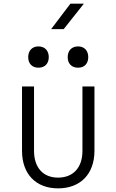

<svg xmlns="http://www.w3.org/2000/svg" viewBox="-20 -1025 640 1055"><path d="M261 -865H330L441 -1005H367ZM409 -653C443 -653 465 -675 465 -711C465 -747 443 -770 409 -770C374 -770 352 -747 352 -711C352 -675 374 -653 409 -653ZM191 -653C226 -653 248 -675 248 -711C248 -747 226 -770 191 -770C157 -770 135 -747 135 -711C135 -675 157 -653 191 -653ZM299 10C422 10 499 -69 499 -196V-550H433V-196C433 -104 382 -49 299 -49C217 -49 167 -104 167 -196V-550H101V-196C101 -69 177 10 299 10Z"/></svg>

Font: JetBrains Mono ExtraLight
Style: Regular
Weight: 240
Monospace: yes
Designer: Philipp Nurullin, Konstantin Bulenkov
Foundry: JetBrains
Version: Version 2.305